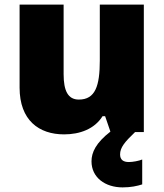

<svg xmlns="http://www.w3.org/2000/svg" viewBox="-20 -666 710 833"><path d="M501 4C501 -26 521 -50 566 -93H604V-646H413V-404C413 -294 394 -234 322 -234C275 -234 256 -272 256 -344V-646H65V-286C65 -144 149 -83 258 -83C326 -83 390 -106 425 -162H436L459 -95C396 -46 377 -5 377 34C377 104 436 147 512 147C548 147 575 141 597 134V26C583 32 556 37 539 37C516 37 501 28 501 4Z"/></svg>

Font: Noto Sans Telugu UI Black
Style: Regular
Weight: 900
Designer: Jelle Bosma - Monotype Design Team
Foundry: Monotype Imaging Inc.
Version: Version 2.005